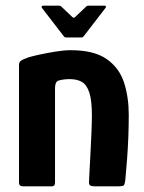

<svg xmlns="http://www.w3.org/2000/svg" viewBox="-20 -657 509 677"><path d="M61 0Q47 0 47 -13Q47 -117 47 -220.5Q47 -324 47 -428Q47 -438 54 -443Q61 -448 81 -455Q94 -459 119.5 -464.5Q145 -470 175 -475Q205 -480 229 -480Q312 -480 356.5 -448.5Q401 -417 417.5 -365.5Q434 -314 434 -252Q434 -215 432.5 -174.5Q431 -134 428 -95Q425 -56 422 -24Q420 -6 416 -3Q412 0 398 0H316Q302 0 297.5 -3.5Q293 -7 294 -19Q294 -23 295.5 -50.5Q297 -78 299 -116Q301 -154 302.5 -191Q304 -228 304 -251Q304 -303 295 -330.5Q286 -358 269 -368Q252 -378 226 -378Q216 -378 207 -377Q198 -376 191 -374Q182 -373 178 -366Q174 -359 174 -343Q174 -301 174 -246Q174 -191 174 -132Q174 -73 174 -13Q174 0 163 0ZM213 -525Q208 -525 205 -529L128 -629Q126 -632 127 -634.5Q128 -637 132 -637H188Q193 -637 196 -634L235 -597Q240 -592 245 -597L284 -634Q287 -637 292 -637H348Q353 -637 353.5 -634.5Q354 -632 352 -629L275 -529Q272 -525 267 -525Z"/></svg>

Font: Glory Thin
Style: Bold
Weight: 700
Version: Version 1.011